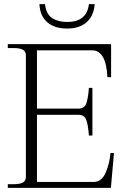

<svg xmlns="http://www.w3.org/2000/svg" viewBox="-20 -915 614 935"><path d="M172 -895H199Q205 -845 234.5 -826.5Q264 -808 307 -808Q403 -808 413 -895H441Q437 -838 402 -807Q367 -776 307 -776Q246 -776 210.5 -806.5Q175 -837 172 -895ZM535 -170 520 0H18V-18H46Q76 -18 91 -26Q106 -34 106 -52V-647Q106 -665 91 -673Q76 -681 46 -681H18V-700H521V-539H503Q497 -670 428 -670H160V-386H361Q391 -386 400 -410.5Q409 -435 413 -487H430V-255H413Q409 -307 400 -331.5Q391 -356 361 -356H160V-29H436Q475 -29 494.5 -74Q514 -119 518 -170Z"/></svg>

Font: Taviraj ExtraLight
Style: Regular
Weight: 200
Designer: Katatrad Team
Foundry: CadsonDemak
Version: Version 1.030